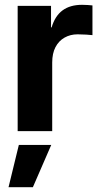

<svg xmlns="http://www.w3.org/2000/svg" viewBox="-20 -547 420 801"><path d="M53.7 0V-522.5H192.9V-432.6H195.3Q209.5 -480.5 241 -503.7Q272.5 -526.9 322.3 -526.9Q335 -526.9 345.9 -526.1Q356.9 -525.4 365.7 -524.4V-400.4Q357.4 -401.4 339.6 -402.6Q321.8 -403.8 303.7 -403.8Q273.4 -403.8 249.3 -390.1Q225.1 -376.5 211.4 -350.3Q197.8 -324.2 197.8 -286.1V0ZM15.6 233.9 58.6 57.6H193.8L117.2 233.9Z"/></svg>

Font: Inter 28pt
Style: Bold
Weight: 700
Designer: Rasmus Andersson
Foundry: rsms
Version: Version 4.001;git-66647c0bb